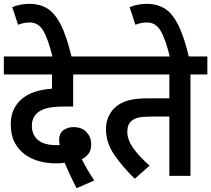

<svg xmlns="http://www.w3.org/2000/svg" viewBox="-20 -916 1100 1000"><path d="M379 64Q361 30 344.5 -5.5Q328 -41 317 -68Q295 -65 271 -65Q228 -65 186 -76Q144 -87 110.5 -111Q77 -135 56.5 -173.5Q36 -212 36 -268Q36 -313 51.5 -345.5Q67 -378 93 -400Q122 -425 162.5 -438Q203 -451 251 -454V-528H0V-622H509V-528H361V-361H318Q266 -361 235.5 -355Q205 -349 184 -335Q146 -310 146 -261Q146 -214 177.5 -187Q209 -160 276 -160Q279 -160 283 -160Q287 -160 291 -160Q288 -175 288 -186Q288 -222 310.5 -238Q333 -254 362 -254Q407 -254 431 -227.5Q455 -201 455 -166Q455 -133 441 -115Q427 -97 406 -87Q431 -36 471 24Z M255 -615Q230 -716 204.5 -757.5Q179 -799 135 -799Q117 -799 102 -795.5Q87 -792 74 -787L44 -879Q87 -896 135 -896Q185 -896 224.5 -873Q264 -850 295.5 -789.5Q327 -729 354 -615Z M972 -528V0H862V-309H776Q727 -309 703 -304Q679 -299 664 -285Q643 -267 643 -230Q643 -190 671.5 -148Q700 -106 759 -53L682 15Q620 -45 576 -108.5Q532 -172 532 -243Q532 -279 544.5 -307Q557 -335 577 -354Q604 -380 644.5 -392Q685 -404 756 -404H862V-528H496V-622H1060V-528Z M866 -615Q841 -716 815.5 -757.5Q790 -799 746 -799Q728 -799 713 -795.5Q698 -792 685 -787L655 -879Q698 -896 746 -896Q796 -896 835.5 -873Q875 -850 906.5 -789.5Q938 -729 965 -615Z"/></svg>

Font: Noto Sans Devanagari SemiCondensed SemiBold
Style: Regular
Weight: 600
Width: 4
Designer: Jelle Bosma - Monotype Design Team
Foundry: Monotype Imaging Inc.
Version: Version 2.004; ttfautohint (v1.8.4.7-5d5b)